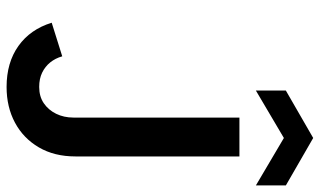

<svg xmlns="http://www.w3.org/2000/svg" viewBox="-214 -750 971 583"><g transform="rotate(90 271.5 -458.5)"><path d="M337 -700H455V-202Q455 -138 427.5 -91Q400 -44 352.5 -18.5Q305 7 244 7Q170 7 119.5 -29Q69 -65 49 -130L151 -162Q157 -141 169.5 -125.5Q182 -110 200.5 -101Q219 -92 244 -92Q273 -92 293.5 -106Q314 -120 325.5 -143.5Q337 -167 337 -196ZM543 -750 399 -835 255 -750V-841L399 -924L543 -841Z"/></g></svg>

Font: Albert Sans SemiBold
Style: Regular
Weight: 600
Designer: Andreas Rasmussen
Foundry: a.Foundry
Version: Version 1.025